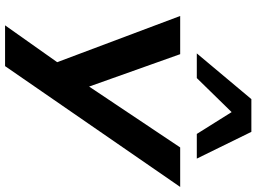

<svg xmlns="http://www.w3.org/2000/svg" viewBox="-144 -664 988 739"><g transform="rotate(90 349.5 -294.0)"><path d="M77 180 229 -35 236 25 41 -494H188L320 -123H299L547 -494H699L234 180ZM185 -558 361 -768H487L590 -558H495L411 -692L280 -558Z"/></g></svg>

Font: Nunito Sans 10pt Expanded
Style: Bold Italic
Weight: 700
Width: 7
Italic angle: -9°
Designer: Vernon Adams
Foundry: Vernon Adams
Version: Version 3.101;gftools[0.9.27]